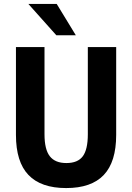

<svg xmlns="http://www.w3.org/2000/svg" viewBox="-20 -944 672 975"><path d="M316 11Q188 11 124.5 -55.5Q61 -122 61 -259V-705H206V-262Q206 -185 233 -150.5Q260 -116 317 -116Q375 -116 400.5 -150.5Q426 -185 426 -262V-705H570V-259Q570 -122 507 -55.5Q444 11 316 11ZM266 -765 124 -924H268L365 -765Z"/></svg>

Font: Nunito Sans 10pt Condensed ExtraBold
Style: Regular
Weight: 800
Width: 3
Designer: Vernon Adams
Foundry: Vernon Adams
Version: Version 3.101;gftools[0.9.27]